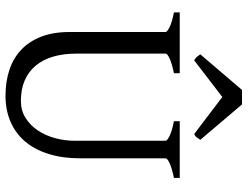

<svg xmlns="http://www.w3.org/2000/svg" viewBox="-120 -760 895 694"><g transform="rotate(90 327.0 -412.5)"><path d="M622.6 -594.2Q589.4 -587.4 570.6 -579.1Q551.8 -570.8 551.8 -564V-255.9Q551.8 -191.9 536.1 -141.6Q520.5 -91.3 491.2 -56.6Q461.9 -22 419.9 -3.7Q377.9 14.6 325.2 14.6Q274.9 14.6 232.7 0.7Q190.4 -13.2 159.9 -41.7Q129.4 -70.3 112.3 -113.8Q95.2 -157.2 95.2 -216.8V-564Q95.2 -569.8 77.4 -578.6Q59.6 -587.4 24.4 -594.2V-615.2H244.1V-594.2Q210.9 -587.4 192.1 -579.1Q173.3 -570.8 173.3 -564V-241.2Q173.3 -194.3 184.3 -157.2Q195.3 -120.1 217 -94.2Q238.8 -68.4 270.5 -54.7Q302.2 -41 344.2 -41Q378.9 -41 405.8 -57.9Q432.6 -74.7 450.9 -102.1Q469.2 -129.4 478.8 -164.6Q488.3 -199.7 488.3 -235.8V-564Q488.3 -569.8 470.5 -578.6Q452.6 -587.4 417.5 -594.2V-615.2H622.6V-594.2ZM484.9 -689.5Q479 -680.2 475.6 -675.8Q472.2 -671.4 463.9 -667.5L330.1 -769L197.8 -667.5Q193.8 -669.4 191.2 -671.4Q188.5 -673.3 186.3 -675.8Q184.1 -678.2 181.6 -681.6Q179.2 -685.1 175.8 -689.5L304.7 -840.3H356.9L484.9 -689.5Z"/></g></svg>

Font: Gentium
Style: Regular
Weight: 400
Designer: J. Victor Gaultney
Version: Version 1.03; 2011; OFL 1.1 release